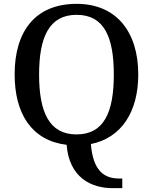

<svg xmlns="http://www.w3.org/2000/svg" viewBox="-20 -745 794 997"><path d="M564 232H615V182H599C522 182 463 143 452 3C611 -29 698 -165 698 -358C698 -580 584 -725 378 -725C161 -725 56 -580 56 -359C56 -155 144 -15 326 7C339 177 454 232 564 232ZM377 -47C236 -47 183 -162 183 -358C183 -554 236 -668 378 -668C520 -668 571 -554 571 -358C571 -162 520 -47 377 -47Z"/></svg>

Font: Noto Serif Ethiopic Medium
Style: Regular
Weight: 500
Designer: Monotype Design Team
Foundry: Monotype Imaging Inc.
Version: Version 2.102